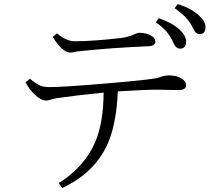

<svg xmlns="http://www.w3.org/2000/svg" viewBox="-20 -881 1040 939"><path d="M556.2 -434.1Q548.8 -254.9 495.1 -154.3Q429.2 -28.8 284.2 38.6L267.1 14.6Q394.5 -65.4 446.8 -189Q485.8 -282.7 486.8 -428.2Q339.8 -413.1 253.9 -400.4Q235.8 -397 226.1 -393.1Q211.9 -389.2 206.1 -389.2Q180.2 -389.2 149.4 -418.9Q123.5 -443.4 105 -478L126 -496.1Q159.2 -469.7 176.8 -462.4Q194.8 -455.1 222.2 -455.1Q294.4 -455.1 526.9 -475.1Q732.9 -493.2 753.9 -501Q783.2 -512.2 805.2 -512.2Q844.2 -512.2 868.2 -497.1Q890.1 -483.4 890.1 -462.4Q890.1 -440.4 850.1 -440.4L751 -442.4Q690.4 -442.4 556.2 -434.1ZM258.8 -717.8Q304.2 -679.2 345.7 -679.2Q432.1 -679.2 568.8 -694.8Q607.9 -699.7 633.8 -711.9Q651.9 -720.7 662.6 -720.7Q692.4 -720.7 716.8 -708Q739.7 -695.8 739.7 -678.7Q739.7 -656.2 705.6 -654.8Q525.4 -647.5 361.8 -629.9Q351.1 -628.9 341.8 -626Q335 -624 323.7 -624Q285.2 -624 237.8 -700.7ZM756.8 -792Q821.8 -769.5 858.4 -735.8Q890.1 -706.5 890.1 -678.2Q890.1 -643.1 860.4 -643.1Q839.4 -643.1 827.1 -673.8Q803.7 -730 742.2 -772ZM849.1 -860.8Q912.6 -841.8 951.7 -806.6Q984.9 -776.9 984.9 -749Q984.9 -713.9 956.1 -713.9Q936.5 -713.9 921.9 -747.1Q899.4 -796.4 834 -840.8Z"/></svg>

Font: I.MingCP
Style: Regular
Weight: 400
Designer: I.Font Project
Version: Version 8.000; Sep 06, 2022